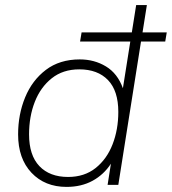

<svg xmlns="http://www.w3.org/2000/svg" viewBox="-20 -725 674 753"><path d="M241 8Q156 8 103.5 -47.5Q51 -103 51 -198Q51 -276 78.5 -343Q106 -410 160 -451Q214 -492 293 -492Q350 -492 395.5 -464.5Q441 -437 462 -379L491 -562H294L300 -598H497L514 -705H556L539 -598H634L628 -562H533L444 0H402L415 -83Q387 -40 343 -16Q299 8 241 8ZM247 -31Q311 -31 355 -66Q399 -101 421.5 -159Q444 -217 444 -286Q444 -369 403.5 -411Q363 -453 291 -453Q227 -453 183 -418Q139 -383 116.5 -325.5Q94 -268 94 -198Q94 -116 134.5 -73.5Q175 -31 247 -31Z"/></svg>

Font: Nunito Sans ExtraLight
Style: Italic
Weight: 200
Italic angle: -9°
Designer: Vernon Adams
Foundry: Vernon Adams
Version: Version 3.006; ttfautohint (v1.8.3)